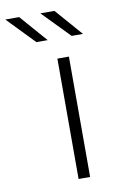

<svg xmlns="http://www.w3.org/2000/svg" viewBox="-167 -773 512 820"><g transform="rotate(-10 88.5 -362.5)"><path d="M106 -522H156V0H106ZM68 -725H129L232 -607H183ZM-84 -725H-24L79 -607H30Z"/></g></svg>

Font: Goldbeck Next Light
Style: Regular
Weight: 300
Designer: Julieta Ulanovsky
Foundry: Julieta Ulanovsky
Version: Version 7.200